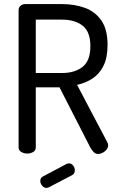

<svg xmlns="http://www.w3.org/2000/svg" viewBox="-20 -751 579 939"><path d="M459 2Q447 2 437.5 -8Q428 -18 421 -31L271 -324H155V-30Q155 -15 142 -7.5Q129 0 113 0Q98 0 84.5 -7.5Q71 -15 71 -30V-702Q71 -714 79.5 -722Q88 -730 101 -731H284Q345 -731 395.5 -712.5Q446 -694 476 -650.5Q506 -607 506 -531Q506 -470 486.5 -430Q467 -390 433 -367.5Q399 -345 357 -336L505 -55Q507 -51 508 -47.5Q509 -44 509 -41Q509 -30 501.5 -20Q494 -10 482.5 -4Q471 2 459 2ZM155 -394H284Q346 -394 384 -424Q422 -454 422 -525Q422 -596 384 -625.5Q346 -655 284 -655H155ZM207 168Q195 168 186 157Q177 146 177 134Q177 119 190 112L307 50Q313 48 317 48Q330 48 338 59Q346 70 346 82Q346 99 332 106L219 165Q216 166 213 167Q210 168 207 168Z"/></svg>

Font: Dosis Medium
Style: Regular
Weight: 500
Designer: EdgarTolentino, PabloImpallari, IginoMarini
Foundry: EdgarTolentino, PabloImpallari, IginoMarini
Version: Version 3.001; ttfautohint (v1.8.2)